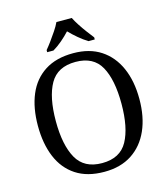

<svg xmlns="http://www.w3.org/2000/svg" viewBox="-134 -1035 1009 1150"><g transform="rotate(-15 371.0 -460.5)"><path d="M371 10Q265 10 195 -36Q125 -82 90.5 -165Q56 -248 56 -359Q56 -470 90.5 -552Q125 -634 195.5 -679.5Q266 -725 372 -725Q473 -725 542.5 -679.5Q612 -634 648.5 -551.5Q685 -469 685 -358Q685 -247 648.5 -164.5Q612 -82 542 -36Q472 10 371 10ZM371 -44Q483 -44 528.5 -127Q574 -210 574 -358Q574 -507 528.5 -589Q483 -671 372 -671Q260 -671 213.5 -589Q167 -507 167 -358Q167 -210 213.5 -127Q260 -44 371 -44ZM224 -784Q240 -803 259 -829Q278 -855 296 -882Q314 -909 324 -931H419Q430 -909 447.5 -882Q465 -855 484.5 -829Q504 -803 519 -784V-771H480Q452 -788 423 -812.5Q394 -837 371 -861Q349 -837 320.5 -812.5Q292 -788 263 -771H224Z"/></g></svg>

Font: Noto Serif Dogra
Style: Regular
Weight: 400
Designer: Ek Type
Foundry: Ek Type
Version: Version 1.005